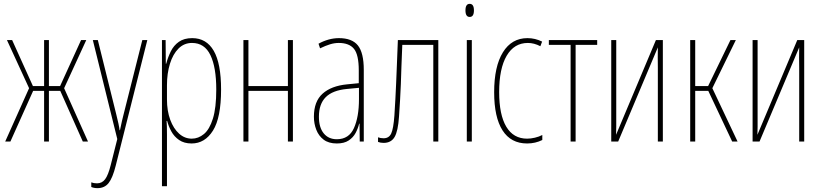

<svg xmlns="http://www.w3.org/2000/svg" viewBox="-20 -735 4267 997"><path d="M7 0 131 -277 16 -527H43L151 -288H209V-527H234V-288H292L401 -527H428L313 -277L437 0H410L293 -263H234V0H209V-263H152L34 0Z M486 242Q468 242 454 236V212Q467 217 484 217Q510 217 526 195.5Q542 174 555 122L589 -13L462 -527H488L584 -140Q592 -108 595 -93.5Q598 -79 599 -72.5Q600 -66 601 -59H603Q609 -89 613.5 -107.5Q618 -126 622 -142L719 -527H745L581 125Q565 189 544 215.5Q523 242 486 242Z M821 232V-527H840L841 -404H843Q852 -438 867 -468.5Q882 -499 909 -518Q936 -537 978 -537Q1052 -537 1090 -471Q1128 -405 1128 -270Q1128 -124 1086 -57Q1044 10 975 10Q936 10 910 -8Q884 -26 869.5 -53Q855 -80 848 -107H845Q846 -98 846.5 -79.5Q847 -61 847 -37V232ZM976 -15Q1010 -15 1039 -39Q1068 -63 1085.5 -119Q1103 -175 1103 -270Q1103 -386 1072.5 -449Q1042 -512 977 -512Q936 -512 907 -483Q878 -454 862.5 -404Q847 -354 847 -292V-219Q847 -159 864 -113Q881 -67 910 -41Q939 -15 976 -15Z M1244 0V-527H1270V-288H1475V-527H1501V0H1475V-263H1270V0Z M1729 10Q1687 10 1661 -9.5Q1635 -29 1622.5 -61Q1610 -93 1610 -129Q1610 -208 1655 -248.5Q1700 -289 1782 -297L1843 -303V-369Q1843 -451 1818 -481.5Q1793 -512 1739 -512Q1717 -512 1694 -505Q1671 -498 1642 -484L1634 -508Q1659 -522 1686 -529.5Q1713 -537 1740 -537Q1808 -537 1838.5 -499Q1869 -461 1869 -372V0H1848L1847 -93H1845Q1839 -68 1826.5 -44.5Q1814 -21 1790.5 -5.5Q1767 10 1729 10ZM1729 -12Q1792 -12 1818 -70Q1844 -128 1844 -220V-279L1781 -273Q1707 -266 1671.5 -230.5Q1636 -195 1636 -129Q1636 -73 1661 -42.5Q1686 -12 1729 -12Z M1972 7Q1956 7 1943 2V-22Q1956 -17 1972 -17Q2000 -17 2011.5 -42Q2023 -67 2028 -135Q2031 -180 2033 -219.5Q2035 -259 2037 -302Q2039 -345 2041 -399.5Q2043 -454 2046 -527H2256V0H2230V-502H2069Q2066 -438 2064.5 -389Q2063 -340 2061.5 -298.5Q2060 -257 2057.5 -217Q2055 -177 2052 -130Q2047 -54 2029 -23.5Q2011 7 1972 7Z M2419 -647Q2397 -647 2397 -681Q2397 -715 2419 -715Q2441 -715 2441 -681Q2441 -647 2419 -647ZM2404 0V-527H2430V0Z M2717 10Q2633 10 2589.5 -58Q2546 -126 2546 -256Q2546 -390 2591.5 -463.5Q2637 -537 2719 -537Q2759 -537 2795 -519L2786 -495Q2753 -512 2721 -512Q2650 -512 2611 -445.5Q2572 -379 2572 -257Q2572 -139 2609 -77Q2646 -15 2717 -15Q2736 -15 2757.5 -20Q2779 -25 2796 -34V-8Q2760 10 2717 10Z M2943 0V-502H2830V-527H3081V-502H2969V0Z M3154 0V-527H3180V-123Q3180 -101 3180 -78Q3180 -55 3179 -35L3386 -527H3422V0H3396V-382Q3396 -408 3395.5 -436Q3395 -464 3396 -489L3190 0Z M3564 0V-527H3590V-288H3657L3773 -527H3801L3679 -277L3810 0H3782L3658 -263H3590V0Z M3888 0V-527H3914V-123Q3914 -101 3914 -78Q3914 -55 3913 -35L4120 -527H4156V0H4130V-382Q4130 -408 4129.5 -436Q4129 -464 4130 -489L3924 0Z"/></svg>

Font: Noto Sans ExtraCondensed Thin
Style: Regular
Weight: 100
Width: 2
Designer: Monotype Design Team
Foundry: Monotype Imaging Inc.
Version: Version 2.013; ttfautohint (v1.8.4.7-5d5b)